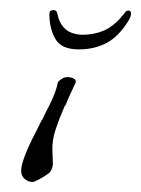

<svg xmlns="http://www.w3.org/2000/svg" viewBox="-20 -335 280 381"><path d="M44 26Q36 26 29 20Q22 14 22 4Q22 -17 51 -73L62 -95Q64 -97 67.5 -105Q71 -113 78 -126Q85 -140 89 -151Q93 -162 95 -172Q95 -173 99 -176Q103 -179 107 -181L113 -182Q121 -182 126.5 -179Q132 -176 130 -171Q123 -156 118 -145Q113 -134 110 -126H109Q98 -101 90.5 -78.5Q83 -56 84 -36L85 -9Q84 1 78 8Q74 11 67 15.5Q60 20 49 25Q48 26 44 26ZM136 -237Q102 -237 90 -257.5Q78 -278 78 -307Q78 -315 86 -315Q93 -315 94 -307Q98 -288 109.5 -277.5Q121 -267 143 -266Q167 -266 186.5 -274.5Q206 -283 224 -305Q228 -310 229.5 -312Q231 -314 235 -314Q240 -314 240 -308Q240 -302 235 -294Q216 -263 192 -250Q168 -237 136 -237Z"/></svg>

Font: Allison
Style: Regular
Weight: 400
Designer: Robert E. Leuschke
Foundry: Robert E. Leuschke
Version: Version 1.010; ttfautohint (v1.8.3)